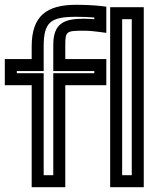

<svg xmlns="http://www.w3.org/2000/svg" viewBox="-72 -755 635 800"><path d="M527 0V-700V-725H502H412H387V-700V0V25H412H502H527V0ZM477 -25H437V-675H477V-25ZM278 -627C299 -627 319 -625 342 -622L371 -618V-647V-705V-727L348 -730C320 -733 284 -735 245 -735C122 -735 60 -688 60 -562V-509H-27H-52V-484V-425V-400H-27H60V0V25H85H175H200V0V-400H346H371V-425V-484V-509H346H200V-568C200 -625 205 -627 278 -627ZM278 -677C195 -677 150 -658 150 -568V-484V-459H175H321V-450H175H150V-425V-25H110V-425V-450H85H-2V-459H85H110V-484V-562C110 -663 139 -685 245 -685C273 -685 298 -684 321 -682V-675C306 -676 291 -677 278 -677Z"/></svg>

Font: Gamestation DisplayOutline
Style: Regular
Weight: 400
Designer: Jonas Hecksher
Foundry: Jonas Hecksher, Playtypeª, e-types AS
Version: Version 1.003